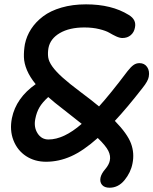

<svg xmlns="http://www.w3.org/2000/svg" viewBox="-20 -731 709 888"><path d="M192.9 17.1Q140.6 17.1 100.6 -9Q60.5 -35.2 42.2 -82Q23.9 -128.9 35.2 -185.1Q54.2 -277.8 145 -341.8Q118.2 -374.5 104.7 -406.5Q91.3 -438.5 90.6 -467Q89.8 -495.6 95.2 -526.9Q103 -564.5 124 -596.9Q145 -629.4 179.2 -655.3Q213.4 -681.2 264.4 -696Q315.4 -710.9 377.9 -710.9Q496.6 -710.9 575.2 -662.1Q612.3 -640.1 604 -603Q600.1 -581.5 584.7 -568.4Q569.3 -555.2 545.9 -555.2Q533.7 -555.2 517.3 -562.7Q501 -570.3 485.4 -579.6Q469.7 -588.9 439 -596.4Q408.2 -604 370.1 -604Q301.3 -604 256.8 -578.1Q212.4 -552.2 204.1 -508.8Q200.2 -485.8 202.9 -466.1Q205.6 -446.3 222.2 -423.1Q238.8 -399.9 269.8 -372.1Q300.8 -344.2 353 -305.2Q402.8 -268.1 438 -238.8Q490.7 -296.9 569.8 -401.9Q585.4 -421.9 597.7 -430.4Q609.9 -439 625 -439Q648.4 -439 660.6 -420.9Q672.9 -402.8 668 -376Q665 -356.4 639.2 -324.2Q567.4 -231.9 511.2 -171.9Q569.3 -112.3 585.9 -67.4Q602.5 -22.5 592.8 24.9Q585 66.4 556.2 101.8Q527.3 137.2 486.8 137.2Q462.9 137.2 451.9 124Q440.9 110.8 444.8 90.8Q448.7 72.3 466.3 51.8Q483.9 31.2 487.8 12.2Q492.7 -9.8 481 -33.4Q469.2 -57.1 432.1 -92.8Q365.2 -33.2 308.6 -8.1Q252 17.1 192.9 17.1ZM143.1 -180.2Q135.7 -142.6 153.8 -114.3Q171.9 -85.9 204.1 -85.9Q274.9 -85.9 357.9 -158.2Q347.7 -166 315.9 -191.4Q284.2 -216.8 263.2 -232.9Q235.8 -253.4 203.1 -282.2Q175.8 -257.3 162.4 -234.4Q148.9 -211.4 143.1 -180.2Z"/></svg>

Font: Shantell Sans Irregular
Style: Italic
Weight: 500
Italic angle: -11.31°
Designer: Stephen Nixon, Anya Danilova, Shantell Martin
Foundry: Arrow Type
Version: Version 1.006;[9816181b4]